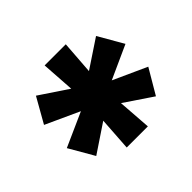

<svg xmlns="http://www.w3.org/2000/svg" viewBox="-101 -852 655 655"><g transform="rotate(45 227.0 -524.5)"><path d="M171 -329 81 -380 172 -516 194 -485 29 -474V-576L194 -564L173 -532L82 -669L172 -721L236 -580H218L282 -721L372 -668L281 -533L260 -564L425 -576V-474L260 -485L281 -516L372 -380L282 -328L218 -471H236Z"/></g></svg>

Font: Nunito Sans 12pt ExtraLight 12pt ExtraBold
Style: Regular
Weight: 800
Version: Version 3.101;gftools[0.9.27]